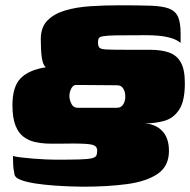

<svg xmlns="http://www.w3.org/2000/svg" viewBox="-20 -485 718 725"><path d="M29 104Q39 107 60 109.5Q81 112 106 114Q131 116 154 117Q177 118 190 118Q249 118 281 117Q313 116 327 112.5Q341 109 344 102Q347 95 347 84Q347 67 330 62Q313 57 257 57Q237 57 205.5 57.5Q174 58 154 57Q133 56 111 51Q89 46 69.5 32Q50 18 38.5 -11Q27 -40 27 -88Q27 -158 58 -189.5Q89 -221 153 -231Q142 -240 138 -266.5Q134 -293 134 -337Q134 -382 159 -407.5Q184 -433 226 -445.5Q268 -458 321 -461.5Q374 -465 430 -465Q503 -465 548.5 -463.5Q594 -462 618.5 -452.5Q643 -443 652.5 -421Q662 -399 662 -358Q662 -340 662 -333.5Q662 -327 662 -323Q648 -335 625.5 -341.5Q603 -348 579.5 -350Q556 -352 538.5 -352Q521 -352 516 -352Q454 -352 420 -351.5Q386 -351 371 -348.5Q356 -346 353 -340.5Q350 -335 350 -325Q350 -311 355.5 -305Q361 -299 384.5 -298Q408 -297 462 -297Q484 -297 505 -297Q526 -297 547 -297Q590 -297 619 -286.5Q648 -276 663 -249Q678 -222 678 -171Q678 -104 657 -71.5Q636 -39 601.5 -29Q567 -19 526 -19Q567 -17 592.5 9.5Q618 36 618 85Q618 142 576 171Q534 200 461 210Q388 220 293 220Q278 220 248.5 219Q219 218 183.5 215.5Q148 213 115 208Q82 203 60 195Q38 187 35 175Q30 152 29.5 128.5Q29 105 29 104ZM422 -78Q438 -78 446 -92Q454 -106 453 -122Q453 -138 445.5 -150.5Q438 -163 422 -163L296 -164Q291 -164 285.5 -164Q280 -164 274.5 -164Q269 -164 263 -164Q253 -160 247.5 -147.5Q242 -135 242 -121Q243 -105 250.5 -91.5Q258 -78 273 -78Z"/></svg>

Font: Genos Black
Style: Regular
Weight: 900
Designer: Robert E. Leuschke
Foundry: Robert E. Leuschke
Version: Version 1.010